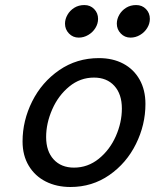

<svg xmlns="http://www.w3.org/2000/svg" viewBox="-20 -728 613 760"><path d="M371.6 -498Q426.3 -498 467.8 -476.1Q509.3 -454.1 532.5 -413.1Q555.7 -372.1 555.7 -316.4Q555.7 -233.9 518.1 -158Q480.5 -82 412.6 -34.9Q344.7 12.2 258.8 12.2Q204.1 12.2 161.1 -9.5Q118.2 -31.2 93.8 -72Q69.3 -112.8 69.3 -168Q69.3 -250.5 107.4 -326.7Q145.5 -402.8 214.6 -450.4Q283.7 -498 371.6 -498ZM162.6 -185.5Q162.6 -129.4 192.4 -96.9Q222.2 -64.5 272.9 -64.5Q327.6 -64.5 371.1 -99.6Q414.6 -134.8 438.5 -189Q462.4 -243.2 462.4 -298.3Q462.4 -355.5 432.6 -388.2Q402.8 -420.9 352.1 -420.9Q297.4 -420.9 254.2 -385.5Q210.9 -350.1 186.8 -295.2Q162.6 -240.2 162.6 -185.5ZM496.6 -579.1Q473.6 -579.1 458 -595.5Q442.4 -611.8 442.4 -634.3Q442.4 -652.3 452.1 -669.4Q461.9 -686.5 479.2 -697.3Q496.6 -708 519 -708Q542.5 -708 557.9 -692.1Q573.2 -676.3 573.2 -653.3Q573.2 -634.3 562.7 -617.2Q552.2 -600.1 534.4 -589.6Q516.6 -579.1 496.6 -579.1ZM291.5 -579.1Q268.6 -579.1 252.9 -595.5Q237.3 -611.8 237.3 -634.3Q237.3 -652.3 247.1 -669.4Q256.8 -686.5 274.2 -697.3Q291.5 -708 314 -708Q337.4 -708 352.8 -692.1Q368.2 -676.3 368.2 -653.3Q368.2 -634.3 357.7 -617.2Q347.2 -600.1 329.3 -589.6Q311.5 -579.1 291.5 -579.1Z"/></svg>

Font: Lesson One
Style: Italic
Weight: 400
Italic angle: -14°
Designer: But Ko, Victor Gaultney, Annie Olsen, Julie Remington, Don Collingsworth, Eric Hays, Becca Hirsbrunner
Version: Version 1.100